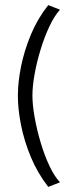

<svg xmlns="http://www.w3.org/2000/svg" viewBox="-20 -695 285 752"><path d="M215 19Q193 -4 173.5 -45.5Q154 -87 139 -137.5Q124 -188 115.5 -236.5Q107 -285 107 -321Q107 -357 115.5 -404.5Q124 -452 139 -501Q154 -550 173.5 -591.5Q193 -633 215 -657L169 -675Q127 -622 101 -559.5Q75 -497 62.5 -435Q50 -373 50 -320Q50 -267 62.5 -204.5Q75 -142 101 -79.5Q127 -17 169 37Z"/></svg>

Font: Catamaran Thin ExtraLight
Style: Regular
Weight: 250
Version: Version 2.000